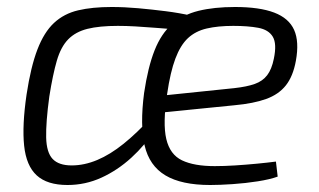

<svg xmlns="http://www.w3.org/2000/svg" viewBox="-20 -517 913 549"><path d="M299 -497Q336 -497 375 -493.5Q414 -490 453.5 -485Q493 -480 528 -472L495 -432Q456 -435 424.5 -437.5Q393 -440 367 -441.5Q341 -443 317 -443Q264 -443 230 -434.5Q196 -426 175 -404.5Q154 -383 142.5 -343.5Q131 -304 121 -241Q111 -167 112 -124Q113 -81 130.5 -62.5Q148 -44 185 -44Q221 -44 258 -59.5Q295 -75 333.5 -106Q372 -137 413 -182L424 -147Q395 -102 355.5 -66Q316 -30 270 -9Q224 12 173 12Q115 12 85 -15.5Q55 -43 49 -100.5Q43 -158 56 -247Q68 -326 87 -375.5Q106 -425 134.5 -451.5Q163 -478 203.5 -487.5Q244 -497 299 -497ZM652 -497Q722 -497 764 -481Q806 -465 821 -431.5Q836 -398 826 -343Q818 -299 797.5 -273Q777 -247 741 -234Q705 -221 650 -216L410 -192L418 -241L650 -265Q686 -269 708.5 -277Q731 -285 744 -302Q757 -319 763 -349Q772 -392 760 -412Q748 -432 718.5 -437.5Q689 -443 647 -443Q603 -443 571 -435.5Q539 -428 517.5 -408Q496 -388 481.5 -349.5Q467 -311 458 -249Q445 -164 455.5 -119.5Q466 -75 500.5 -58.5Q535 -42 594 -42Q621 -42 652.5 -44Q684 -46 715 -49Q746 -52 769 -55L774 -12Q752 -4 717 1.5Q682 7 645 9.5Q608 12 581 12Q499 12 453 -15.5Q407 -43 393.5 -101Q380 -159 392 -251Q403 -325 422 -373Q441 -421 472 -448Q503 -475 547.5 -486Q592 -497 652 -497Z"/></svg>

Font: Exo 2 Light
Style: Italic
Weight: 300
Italic angle: -8°
Designer: Natanael Gama
Foundry: Natanael Gama
Version: Version 2.010